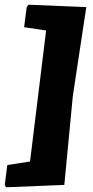

<svg xmlns="http://www.w3.org/2000/svg" viewBox="-72 -669 395 812"><path d="M-46 123 -52 114 -41 29 55 14 123 -540 30 -554 41 -640 49 -649 293 -639 236 -263 200 113Z"/></svg>

Font: Alegreya Sans Black
Style: Italic
Weight: 900
Italic angle: -7°
Designer: Juan Pablo del Peral
Foundry: Huerta Tipografica
Version: Version 2.007